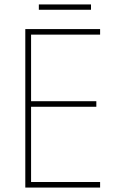

<svg xmlns="http://www.w3.org/2000/svg" viewBox="-20 -845 528 865"><path d="M390 -825H155V-801H390ZM431 0V-25H120V-364H414V-389H120V-689H431V-714H94V0Z"/></svg>

Font: Noto Sans Gujarati SemiCondensed Thin
Style: Regular
Weight: 100
Width: 4
Designer: Jelle Bosma - Monotype Design Team, Universal Thirst
Foundry: Monotype Imaging Inc.
Version: Version 2.106